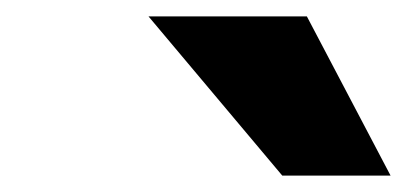

<svg xmlns="http://www.w3.org/2000/svg" viewBox="-20 -737 496 234"><path d="M161 -717H354L456 -523H324Z"/></svg>

Font: Overused Grotesk ExtraBold
Style: Italic
Weight: 800
Italic angle: -10°
Version: Version 0.003